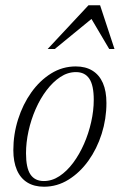

<svg xmlns="http://www.w3.org/2000/svg" viewBox="-20 -697 454 727"><path d="M267 -445.5Q304 -445.5 330 -429.5Q356 -413.5 369.5 -382.8Q383 -352 383 -307Q383 -247 365 -190.2Q347 -133.5 314.8 -88.5Q282.5 -43.5 239.5 -16.8Q196.5 10 146.5 10Q109.5 10 83.5 -6Q57.5 -22 44 -53.2Q30.5 -84.5 30.5 -128.5Q30.5 -188.5 48.5 -245.2Q66.5 -302 98.5 -347Q130.5 -392 173.5 -418.8Q216.5 -445.5 267 -445.5ZM146 -11.5Q177 -11.5 205 -30Q233 -48.5 256.8 -80.2Q280.5 -112 298 -151.8Q315.5 -191.5 325.2 -234.8Q335 -278 335 -319Q335 -374 318.2 -399Q301.5 -424 267.5 -424Q236.5 -424 208.5 -405.5Q180.5 -387 156.5 -355.5Q132.5 -324 115 -284Q97.5 -244 88 -200.8Q78.5 -157.5 78.5 -116.5Q78.5 -61.5 95.2 -36.5Q112 -11.5 146 -11.5ZM160.5 -511.5 315 -677H359L413.5 -511.5H393.5L320 -636H339.5L187.5 -511.5Z"/></svg>

Font: Newsreader 24pt Light
Style: Italic
Weight: 300
Italic angle: -17°
Designer: Hugues Gentile
Foundry: Production Type
Version: Version 1.003